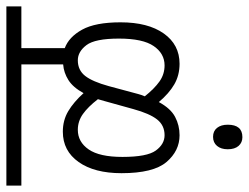

<svg xmlns="http://www.w3.org/2000/svg" viewBox="-109 -553 780 602"><g transform="rotate(-90 281.0 -252.0)"><path d="M0 -575V-622H562V-575H431V-439Q466 -426 489 -384.5Q512 -343 512 -264Q512 -178 477 -128.5Q442 -79 382 -79Q346 -79 317.5 -95.5Q289 -112 262 -144Q242 -107 215.5 -93Q189 -79 158 -79Q109 -79 74 -120Q39 -161 39 -261Q39 -346 74 -395.5Q109 -445 169 -445Q205 -445 233.5 -428Q262 -411 290 -380Q308 -413 331 -427.5Q354 -442 380 -444V-575ZM287 -208Q284 -197 280 -188Q304 -158 326.5 -142Q349 -126 377 -126Q414 -126 437.5 -160Q461 -194 461 -269Q461 -344 440.5 -371Q420 -398 393 -398Q362 -398 344 -375Q326 -352 312 -301ZM90 -258Q90 -181 110 -153.5Q130 -126 158 -126Q189 -126 207.5 -149.5Q226 -173 240 -224L265 -314Q268 -325 271 -335Q247 -366 224.5 -382Q202 -398 175 -398Q137 -398 113.5 -364Q90 -330 90 -258ZM114 72Q114 51 124.5 38.5Q135 26 153 26Q171 26 181 38.5Q191 51 191 72Q191 118 152 118Q135 118 124.5 106Q114 94 114 72Z"/></g></svg>

Font: Noto Sans ExtraCondensed Light
Style: Italic
Weight: 300
Width: 2
Italic angle: -12°
Designer: Monotype Design Team
Foundry: Monotype Imaging Inc.
Version: Version 2.013; ttfautohint (v1.8.4.7-5d5b)